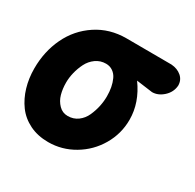

<svg xmlns="http://www.w3.org/2000/svg" viewBox="-149 -740 909 895"><g transform="rotate(30 305.5 -292.0)"><path d="M288.1 -592.8 530.8 -591.8Q563.5 -589.4 585.2 -570.8Q606.9 -552.2 606.9 -522Q604 -485.8 576.2 -460.4Q548.3 -435.1 516.1 -435.1L429.2 -446.8Q490.2 -362.8 490.2 -271Q490.2 -195.8 452.4 -131.3Q414.6 -66.9 350.6 -29.1Q286.6 8.8 212.9 8.8Q156.7 8.8 112.5 -12.9Q68.4 -34.7 41 -72Q13.7 -109.4 -0.2 -156.5Q-14.2 -203.6 -14.2 -256.8Q-14.2 -348.1 22.2 -424.3Q58.6 -500.5 128.4 -546.6Q198.2 -592.8 288.1 -592.8ZM231 -142.1Q261.7 -142.1 284.9 -159.2Q308.1 -176.3 320.3 -203.6Q332.5 -231 338.4 -258.5Q344.2 -286.1 344.2 -313Q344.2 -337.9 340.1 -360.1Q335.9 -382.3 327.1 -401.4Q318.4 -420.4 302.2 -431.6Q286.1 -442.9 265.1 -442.9Q234.9 -442.9 210.9 -425.8Q187 -408.7 173.8 -382.3Q160.6 -356 153.8 -327.9Q147 -299.8 147 -273.9Q147 -239.7 155 -211.2Q163.1 -182.6 182.9 -162.4Q202.6 -142.1 231 -142.1Z"/></g></svg>

Font: BPreplay
Style: Bold Italic
Weight: 700
Italic angle: -6°
Designer: Magenta/George Triantafyllakos
Foundry: Magenta/George Triantafyllakos
Version: Version 1.00